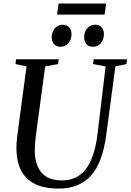

<svg xmlns="http://www.w3.org/2000/svg" viewBox="-20 -1088 760 1118"><path d="M652 -701.5 599 -306Q588.5 -224 566.5 -164.2Q544.5 -104.5 510.2 -66Q476 -27.5 429.2 -8.8Q382.5 10 322.5 10Q236 10 181.8 -17.8Q127.5 -45.5 102 -97Q76.5 -148.5 75.5 -219Q75.5 -236.5 76.5 -255Q77.5 -273.5 80 -292.5L134.5 -701.5L70 -715L73.5 -743H321.5L318.5 -715L243 -701L189 -299Q186 -274.5 184.2 -252Q182.5 -229.5 182.5 -209.5Q183 -159.5 198.8 -120.5Q214.5 -81.5 249.2 -59.5Q284 -37.5 342.5 -37.5Q399 -37.5 441 -66.2Q483 -95 510 -155.2Q537 -215.5 548 -309.5L595 -701L522 -715L525.5 -743H719.5L716.5 -715ZM331 -815.5Q309 -815.5 295 -831Q281 -846.5 281 -872.5Q281.5 -902 299.2 -923Q317 -944 344.5 -944Q370.5 -944 383.5 -928.2Q396.5 -912.5 396.5 -890.5Q396.5 -857.5 378.8 -836.5Q361 -815.5 331 -815.5ZM519.5 -815.5Q497.5 -815.5 483.5 -831Q469.5 -846.5 470 -872.5Q470 -902 487.8 -923Q505.5 -944 533 -944Q559 -944 572.2 -928.2Q585.5 -912.5 585 -890.5Q585 -857.5 567.2 -836.5Q549.5 -815.5 519.5 -815.5ZM321 -1067.5H598L589 -1003H312Z"/></svg>

Font: Merriweather 96pt
Style: Italic
Weight: 400
Italic angle: -7.8°
Version: Version 2.101